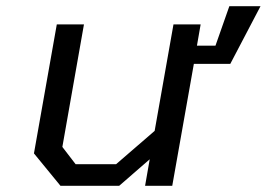

<svg xmlns="http://www.w3.org/2000/svg" viewBox="-20 -602 864 622"><path d="M176 0 90 -105 164 -523H252L182 -126L225 -70H356L481 -178L542 -523H630L618 -454H678L723 -582H824L726 -395H608L538 0H450L465 -86L366 0Z"/></svg>

Font: Tomorrow
Style: Italic
Weight: 400
Italic angle: -10°
Designer: Tony de Marco, Monica Rizzolli
Foundry: Just in Type
Version: Version 2.002